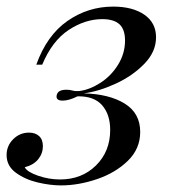

<svg xmlns="http://www.w3.org/2000/svg" viewBox="-41 -548 522 582"><path d="M293 -154Q293 -201 268.5 -229Q244 -257 194 -256Q168 -243 149 -243Q127 -243 131 -260Q133 -268 140 -272Q147 -276 161 -276Q170 -276 179 -273.5Q188 -271 199 -272Q231 -276 263.5 -297Q296 -318 317 -352Q338 -386 338 -425Q338 -459 321 -474.5Q304 -490 269 -490Q217 -490 167 -457Q117 -424 87 -352H69Q101 -441 163.5 -484.5Q226 -528 302 -528Q361 -528 396.5 -503.5Q432 -479 432 -435Q432 -391 396.5 -354.5Q361 -318 310 -294.5Q259 -271 213 -265Q290 -263 337 -234Q384 -205 384 -148Q384 -97 346.5 -60.5Q309 -24 253 -5Q197 14 144 14Q111 14 73 5Q35 -4 7 -24.5Q-21 -45 -21 -78Q-21 -106 -1 -126Q19 -146 47 -146Q66 -146 77.5 -135.5Q89 -125 89 -105Q89 -83 75 -65.5Q61 -48 34 -41Q41 -27 74 -15.5Q107 -4 141 -4Q207 -4 250 -46.5Q293 -89 293 -154Z"/></svg>

Font: Playfair Display
Style: Italic
Weight: 400
Italic angle: -14°
Designer: Claus Eggers Sørensen
Foundry: Claus Eggers Sørensen
Version: Version 1.200; ttfautohint (v1.6)